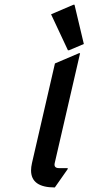

<svg xmlns="http://www.w3.org/2000/svg" viewBox="-20 -785 380 824"><path d="M215.3 19.5Q113.3 19.5 113.3 -53.7Q113.3 -67.9 117.2 -85L215.8 -512.7L318.8 -556.6H323.7L214.8 -85Q210 -63.5 233.4 -63.5H271L270 -58.6ZM294.9 -764.6H299.8L339.8 -596.2L276.4 -569.3H271.5L199.2 -723.6Z"/></svg>

Font: Nova Script
Style: Regular
Weight: 400
Italic angle: -13°
Version: Version 2.001